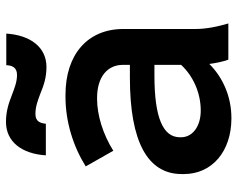

<svg xmlns="http://www.w3.org/2000/svg" viewBox="-94 -670 775 626"><g transform="rotate(-90 293.0 -357.5)"><path d="M295 -706C269 -716 243 -725 208 -725C143 -725 104 -673 99 -595H202C204 -613 209 -629 234 -629C258 -629 279 -621 300 -613C327 -602 352 -593 387 -593C452 -593 491 -646 496 -724H393C392 -705 386 -689 361 -689C338 -689 316 -698 295 -706ZM220 10C291 10 353 -18 397 -62C400 -39 405 -16 411 0H529C519 -34 511 -71 511 -107V-342C511 -459 428 -531 296 -531H290C207 -531 127 -505 63 -465L114 -375C166 -408 229 -428 283 -428H286C355 -428 394 -394 394 -344V-321H352C143 -321 38 -263 38 -152V-145C38 -53 112 10 220 10ZM245 -90C193 -90 158 -117 158 -154V-158C158 -213 222 -241 359 -241H394V-154C358 -115 303 -90 245 -90Z"/></g></svg>

Font: Fixel Display SemiBold
Style: Regular
Weight: 600
Designer: AlfaBravo + MacPaw
Foundry: Kyrylo Tkachov, Marchela Mozhyna, Serhii Makarenko, Maria Weinstein, Zakhar Kryvoshyya
Version: Version 1.211